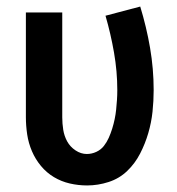

<svg xmlns="http://www.w3.org/2000/svg" viewBox="-20 -558 540 586"><path d="M246 8Q219 8 193 2Q167 -4 144.5 -17.5Q122 -31 105 -51.5Q88 -72 77.5 -96.5Q67 -121 63 -147.5Q59 -174 59 -200V-520H170V-200Q170 -181 173 -162Q176 -143 185 -126.5Q194 -110 210.5 -99Q227 -88 245 -88Q260 -88 274 -94.5Q288 -101 297 -112.5Q306 -124 312 -137.5Q318 -151 322.5 -165.5Q327 -180 330 -194.5Q333 -209 334.5 -223.5Q336 -238 337 -253Q338 -268 338 -283Q338 -340 328 -397.5Q318 -455 302 -510L408 -538Q427 -476 438 -412Q449 -348 449 -283Q449 -250 445.5 -217Q442 -184 432.5 -151.5Q423 -119 407.5 -89Q392 -59 368 -36Q344 -13 311.5 -2.5Q279 8 246 8Z"/></svg>

Font: Iosevka SS08 Regular
Style: Bold
Weight: 700
Monospace: yes
Designer: Belleve Invis
Foundry: Belleve Invis
Version: Version 16.3.4; ttfautohint (v1.8.4)